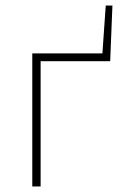

<svg xmlns="http://www.w3.org/2000/svg" viewBox="-20 -670 442 690"><path d="M96 0V-478H348L360 -650H384L376 -450H126V0Z"/></svg>

Font: Source Sans 3 VF
Style: Regular
Weight: 200
Designer: Paul D. Hunt
Foundry: Adobe
Version: Version 3.046;hotconv 1.0.118;makeotfexe 2.5.65603